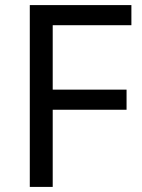

<svg xmlns="http://www.w3.org/2000/svg" viewBox="-20 -734 559 754"><path d="M187 0H97V-714H496V-635H187V-382H477V-303H187Z"/></svg>

Font: hexloriya05
Style: Book
Weight: 400
Designer: Jelle Bosma - Monotype Design Team
Foundry: Monotype Imaging Inc.
Version: Version 2.003